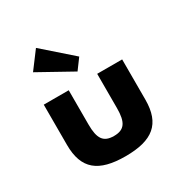

<svg xmlns="http://www.w3.org/2000/svg" viewBox="-121 -566 633 666"><g transform="rotate(-30 195.0 -232.5)"><path d="M38 -289V-128C38 -31 87 8 195 8C303 8 352 -31 352 -128V-289H252V-152C252 -95 237 -73 195 -73C153 -73 138 -95 138 -152V-289ZM113 -473 62 -405 197 -330 228 -372Z"/></g></svg>

Font: Hussar Tani
Style: Bold
Weight: 700
Foundry: Cannot Into Space Fonts
Version: Version 0.92